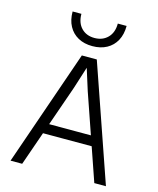

<svg xmlns="http://www.w3.org/2000/svg" viewBox="-134 -1024 918 1116"><g transform="rotate(15 325.0 -465.5)"><path d="M141 -203V-263H513V-203ZM280 -698H370L612 0H542L367 -506L326 -636L284 -504L108 0H38ZM324 -766Q275 -766 238.5 -786Q202 -806 182 -843Q162 -880 162 -931H215Q215 -877 245 -846Q275 -815 324 -815Q373 -815 403.5 -846Q434 -877 434 -931H487Q487 -880 467 -843Q447 -806 410.5 -786Q374 -766 324 -766Z"/></g></svg>

Font: Azeret Mono ExtraLight
Style: Regular
Weight: 250
Designer: Martin Vácha
Foundry: Displaay
Version: Version 1.002